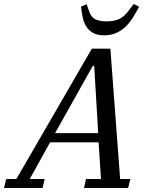

<svg xmlns="http://www.w3.org/2000/svg" viewBox="-72 -942 740 962"><path d="M-41 -45H10L388 -698H481L530 -45H581L570 0H349L359 -45H434L422 -229H179L77 -45H152L141 0H-52ZM204 -275H420L400 -612H393ZM450 -765Q415 -765 393.5 -777.5Q372 -790 359.5 -810.5Q347 -831 342 -857Q337 -883 334 -909L362 -921L375 -884Q384 -857 404.5 -846Q425 -835 462 -835Q500 -835 524.5 -846.5Q549 -858 570 -885L598 -922L625 -908Q611 -882 595.5 -856.5Q580 -831 559.5 -810.5Q539 -790 512 -777.5Q485 -765 450 -765Z"/></svg>

Font: IBM Plex Serif Text
Style: Italic
Weight: 450
Italic angle: -14°
Designer: Mike Abbink, Paul van der Laan, Pieter van Rosmalen
Foundry: Bold Monday
Version: Version 3.001